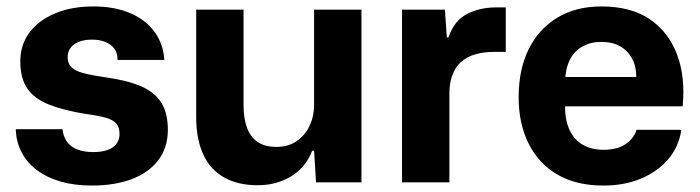

<svg xmlns="http://www.w3.org/2000/svg" viewBox="-20 -566 2172 596"><path d="M265 10Q211 10 168 -2.5Q125 -15 94.5 -38Q64 -61 47 -93.5Q30 -126 29 -165H174Q177 -140 189 -124.5Q201 -109 221.5 -101.5Q242 -94 269 -94Q310 -94 330.5 -109Q351 -124 351 -150Q351 -171 341 -182.5Q331 -194 308.5 -200.5Q286 -207 248 -212Q179 -223 133 -241Q87 -259 65 -291Q43 -323 43 -375Q43 -427 71.5 -465Q100 -503 151 -524.5Q202 -546 270 -546Q335 -546 383.5 -525.5Q432 -505 459.5 -467.5Q487 -430 490 -380H345Q345 -402 334.5 -415.5Q324 -429 306.5 -436Q289 -443 266 -443Q231 -443 210.5 -428.5Q190 -414 190 -388Q190 -369 201.5 -357.5Q213 -346 239 -339Q265 -332 307 -326Q373 -317 416 -299Q459 -281 480 -248.5Q501 -216 501 -163Q501 -108 471.5 -69Q442 -30 389 -10Q336 10 265 10Z M780 9Q719 9 676 -15Q633 -39 611 -86.5Q589 -134 589 -202V-536H736V-241Q736 -199 746.5 -170Q757 -141 779.5 -125.5Q802 -110 838 -110Q875 -110 901 -128Q927 -146 941 -175.5Q955 -205 955 -240V-536H1102V0H961L955 -98H949Q929 -46 883.5 -18.5Q838 9 780 9Z M1228 0V-536H1361L1367 -450H1372Q1390 -502 1429.5 -522.5Q1469 -543 1520 -543Q1529 -543 1536 -543Q1543 -543 1550 -543V-405Q1545 -405 1536 -405Q1527 -405 1517 -405Q1468 -405 1437 -390.5Q1406 -376 1391 -348Q1376 -320 1375 -280V0Z M1853 10Q1769 10 1710.5 -24Q1652 -58 1621 -120Q1590 -182 1590 -264Q1590 -351 1621.5 -414Q1653 -477 1710.5 -511.5Q1768 -546 1847 -546Q1939 -546 1997.5 -506Q2056 -466 2082 -396Q2108 -326 2099 -236H1734Q1734 -192 1748.5 -161.5Q1763 -131 1790 -116Q1817 -101 1853 -101Q1895 -101 1921 -118Q1947 -135 1956 -163H2095Q2087 -110 2054 -71.5Q2021 -33 1969.5 -11.5Q1918 10 1853 10ZM1734 -313 1721 -327H1969L1955 -313Q1957 -355 1943.5 -381.5Q1930 -408 1905.5 -422Q1881 -436 1847 -436Q1813 -436 1787.5 -421.5Q1762 -407 1748.5 -379.5Q1735 -352 1734 -313Z"/></svg>

Font: Mona Sans ExtraLight
Style: Bold
Weight: 700
Version: Version 2.000